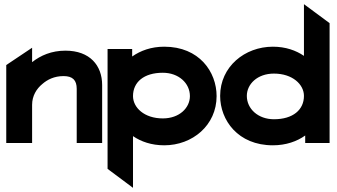

<svg xmlns="http://www.w3.org/2000/svg" viewBox="-20 -686 1616 921"><path d="M10 0H134V-183C134 -226 155 -260 183 -283C207 -304 240 -321 285 -321C329 -321 348 -301 348 -260V0H470V-278C470 -372 411 -443 294 -443C227 -443 175 -420 134 -388V-457L10 -374Z M496 124 618 215V-33C656 -7 706 11 768 11C903 11 1019 -85 1019 -225C1019 -341 936 -462 768 -462C705 -462 654 -443 614 -415V-451H496ZM618 -225C618 -292 670 -337 761 -337C837 -337 891 -287 891 -225C891 -169 841 -118 761 -118C672 -118 618 -170 618 -225Z M1036 -226C1036 -110 1121 11 1289 11C1352 11 1405 -8 1444 -36V0H1561V-575L1438 -666V-418C1400 -444 1350 -462 1289 -462C1154 -462 1036 -366 1036 -226ZM1164 -226C1164 -282 1214 -333 1294 -333C1383 -333 1438 -281 1438 -226C1438 -159 1385 -114 1294 -114C1218 -114 1164 -164 1164 -226Z"/></svg>

Font: Charger Pro
Style: UltraExt
Weight: 900
Designer: Jasper
Foundry: Cannot Into Space Fonts
Version: Version 1.09